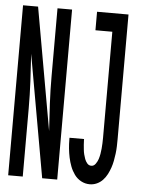

<svg xmlns="http://www.w3.org/2000/svg" viewBox="-53 -777 606 827"><g transform="rotate(5 250.0 -363.5)"><path d="M13 0V-735H78L172 -205Q168 -264 165 -323Q162 -382 162 -441V-735H225V0H160L66 -530Q70 -471 73 -412Q76 -353 76 -294V0ZM366 8Q346 8 328.5 -1.5Q311 -11 299.5 -27Q288 -43 281 -61.5Q274 -80 270 -99Q266 -118 264 -137.5Q262 -157 262 -177V-184H325V-180Q325 -170 326 -159.5Q327 -149 328 -138.5Q329 -128 331.5 -118Q334 -108 337.5 -98.5Q341 -89 348 -80.5Q355 -72 366 -72Q377 -72 384.5 -82.5Q392 -93 395.5 -104Q399 -115 401 -126.5Q403 -138 404 -149.5Q405 -161 405.5 -173Q406 -185 406 -196V-655H333V-735H469V-196Q469 -181 468.5 -165Q468 -149 466 -133Q464 -117 461 -101.5Q458 -86 453 -71.5Q448 -57 440.5 -42.5Q433 -28 422 -16.5Q411 -5 396.5 1.5Q382 8 366 8Z"/></g></svg>

Font: Iosevka Medium
Style: Regular
Weight: 500
Monospace: yes
Designer: Belleve Invis
Foundry: Belleve Invis
Version: Version 32.5.0; ttfautohint (v1.8.4)